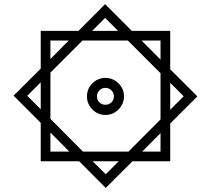

<svg xmlns="http://www.w3.org/2000/svg" viewBox="-20 -756 1031 939"><path d="M367.2 32.7H179.2V-155.3L46.4 -288.1L179.2 -420.4V-605H363.8L494.1 -735.8L624.5 -605H812.5V-417L945.3 -284.7L812.5 -151.9V32.7H627.9L497.1 163.1ZM430.7 -605H557.6L494.1 -668.5ZM765.1 -464.4V-557.6H672.4ZM226.6 -467.3 315.9 -557.6H226.6ZM226.6 -400.9V-174.8L385.7 -14.6H608.4L765.1 -171.9V-397.9L605.5 -557.6H383.3ZM405.3 -284.7Q405.3 -321.8 431.9 -348.4Q458.5 -375 495.6 -375Q532.7 -375 559.6 -348.4Q586.4 -321.8 586.4 -284.7Q586.4 -247.6 559.6 -220.7Q532.7 -193.8 495.6 -193.8Q458.5 -193.8 431.9 -220.7Q405.3 -247.6 405.3 -284.7ZM179.2 -353.5 113.3 -287.6 179.2 -221.7ZM812.5 -351.1V-219.2L878.4 -285.2ZM454.1 -284.7Q454.1 -267.1 466.1 -255.4Q478 -243.7 495.6 -243.7Q512.7 -243.7 524.9 -255.4Q537.1 -267.1 537.1 -284.7Q537.1 -302.2 524.9 -314.2Q512.7 -326.2 495.6 -326.2Q478 -326.2 466.1 -314.2Q454.1 -302.2 454.1 -284.7ZM226.6 -107.9V-14.6H318.8ZM675.3 -14.6H765.1V-105ZM560.5 32.7H433.1L497.1 96.2Z"/></svg>

Font: Vazirmatn UI NL
Style: Bold
Weight: 700
Designer: Saber Rastikerdar
Foundry: Saber Rastikerdar
Version: Version 33.003